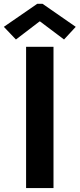

<svg xmlns="http://www.w3.org/2000/svg" viewBox="-44 -958 406 978"><path d="M88.9 -719.7H228.5V0H88.9ZM-24.4 -821.3 145.5 -938.5H172.9L341.8 -821.3L282.2 -756.8L160.2 -848.6H157.2L37.1 -756.8Z"/></svg>

Font: Reddit Sans Vanilla
Style: Bold
Weight: 700
Designer: Stephen Hutchings
Foundry: Reddit
Version: Version 1.013